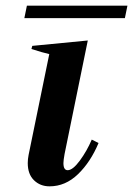

<svg xmlns="http://www.w3.org/2000/svg" viewBox="-20 -648 470 678"><path d="M75 -628H430L421 -584H66ZM78 -72Q78 -86 81 -101L154 -457Q131 -462 91 -475L94 -486L290 -505L208 -104Q204 -82 204 -72Q204 -47 219 -47Q237 -47 262 -81Q287 -115 304 -155L328 -143Q300 -76 255.5 -33Q211 10 155 10Q122 10 100 -11.5Q78 -33 78 -72Z"/></svg>

Font: Trirong SemiBold
Style: Italic
Weight: 600
Italic angle: -12°
Designer: Katatrad Team
Foundry: CadsonDemak
Version: Version 1.001